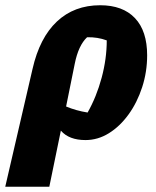

<svg xmlns="http://www.w3.org/2000/svg" viewBox="-81 -523 593 732"><path d="M-61 189 43 -260Q70 -379 136 -441Q202 -503 301 -503Q387 -503 433.5 -454Q480 -405 480 -312Q480 -249 461 -190.5Q442 -132 409 -86.5Q376 -41 334 -15Q292 11 245 11Q182 11 151 -25L107 189ZM204 -280 171 -117Q209 -101 253 -94Q287 -154 306.5 -226.5Q326 -299 326 -369Q291 -382 251 -381Q218 -350 204 -280Z"/></svg>

Font: Piazzolla ExtraBold
Style: Italic
Weight: 800
Italic angle: -11.3°
Designer: Juan Pablo del Peral
Foundry: Huerta Tipografica
Version: Version 1.330